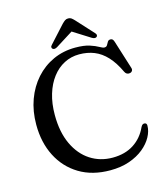

<svg xmlns="http://www.w3.org/2000/svg" viewBox="-130 -988 957 1105"><g transform="rotate(-15 348.5 -435.5)"><path d="M661.8 -175.6Q661.8 -142.7 643.3 -108.7Q624.8 -74.6 589.7 -45.8Q554.6 -17 504.3 0.6Q453.9 18.2 389.7 18.2Q283.1 18.2 205.8 -28.5Q128.6 -75.3 86.8 -157.3Q45 -239.3 45 -345.6Q45 -426.1 69.7 -493.7Q94.4 -561.2 139.1 -611.3Q183.9 -661.3 244.3 -688.9Q304.8 -716.4 376.1 -716.4Q428.3 -716.4 460.8 -705.7Q493.3 -695 511.7 -684.2Q530.1 -673.4 539.6 -673.4Q551.7 -673.4 556.7 -682.5Q561.8 -691.6 567.1 -700.6Q572.3 -709.6 584.3 -709.6Q591.7 -709.6 596.7 -705.1Q601.6 -700.5 605 -689.3L658.3 -519.8Q661.6 -509.7 656.8 -502.1Q652 -494.5 641.9 -492.9Q632.4 -491.3 624.9 -495.3Q617.3 -499.3 612.8 -509Q584.9 -568.4 551.2 -604.5Q517.6 -640.6 477.2 -656.8Q436.7 -673.1 387.8 -673.1Q339.3 -673.1 298.1 -651.7Q256.9 -630.3 226.6 -590.5Q196.2 -550.8 179.4 -495.5Q162.6 -440.2 162.6 -372.1Q162.6 -269.4 196.7 -197Q230.7 -124.5 289.3 -86.6Q347.9 -48.7 422.1 -48.7Q495.7 -48.7 547.8 -82.4Q599.8 -116 626.8 -175.8Q631.7 -185.5 637.2 -189Q642.7 -192.5 649.6 -191.5Q655.7 -190.7 658.8 -186.7Q661.8 -182.7 661.8 -175.6ZM399.9 -823.7H360L483.3 -746.1Q500.9 -735.8 511 -743.6Q515.3 -746.9 515.7 -753.2Q516.1 -759.5 509.3 -766.6L416.6 -867.8Q407.2 -877.8 399.6 -883.5Q391.9 -889.2 380.4 -889.2Q368.9 -889.2 360.9 -883.5Q352.9 -877.8 343 -867.8L250.8 -766.6Q243.7 -759.5 244.2 -753.2Q244.8 -746.9 249.1 -743.6Q259.2 -735.8 276.6 -746.1Z"/></g></svg>

Font: Fraunces
Style: Regular
Weight: 900
Version: Version 1.000;[b76b70a41]